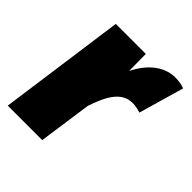

<svg xmlns="http://www.w3.org/2000/svg" viewBox="-157 -657 764 764"><g transform="rotate(45 224.5 -275.5)"><path d="M396 -551C338 -551 283 -511 248 -439L247 -534H78L4 0H198L230 -225C254 -296 284 -359 348 -359C364 -359 377 -356 394 -351L449 -542C432 -548 418 -551 396 -551Z"/></g></svg>

Font: Fira Sans Heavy
Style: Italic
Weight: 900
Italic angle: -8°
Designer: bBox Type GmbH & Carrois Corporate GbR & Edenspiekermann AG
Foundry: bBox Type GmbH & Carrois Corporate GbR & Edenspiekermann AG
Version: Version 4.301;PS 004.301;hotconv 1.0.88;makeotf.lib2.5.64775